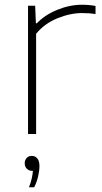

<svg xmlns="http://www.w3.org/2000/svg" viewBox="-20 -564 430 808"><path d="M98 -540H128L131 -466H135Q169 -501.5 221.2 -522.8Q273.5 -544 325 -544Q356 -544 382 -539V-505Q358 -509 325 -509Q275.5 -509 221.5 -487Q167.5 -465 132 -422V0H98ZM146 135Q146 154 140.5 178Q135 202 124 224H102Q116 188.5 118.5 155H115Q101.5 155 92.8 146Q84 137 84 123Q84 109.5 92.2 100.8Q100.5 92 113 92Q128.5 92 137.2 103Q146 114 146 135Z"/></svg>

Font: Encode Sans Expanded Thin
Style: Regular
Weight: 250
Width: 7
Designer: Multiple Designers
Foundry: Impallari Type
Version: Version 2.000